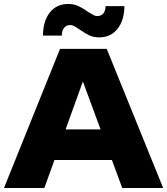

<svg xmlns="http://www.w3.org/2000/svg" viewBox="-51 -946 841 966"><path d="M251 -700H486L770 0H564L512 -141H223L172 0H-31ZM455 -295 366 -536 279 -295ZM350 -797Q331 -810 321.5 -815Q312 -820 302 -820Q283 -820 271.5 -806Q260 -792 260 -767H165Q166 -841 200 -883.5Q234 -926 292 -926Q321 -926 343.5 -915.5Q366 -905 391 -887Q408 -876 418.5 -870.5Q429 -865 438 -865Q457 -865 468.5 -878Q480 -891 480 -915H575Q574 -843 540 -800.5Q506 -758 448 -758Q419 -758 397.5 -768.5Q376 -779 350 -797Z"/></svg>

Font: Chess Sans ExtraBold
Style: Regular
Weight: 800
Designer: Wolf Bōese
Foundry: Wolf Bōese
Version: Version 7.223